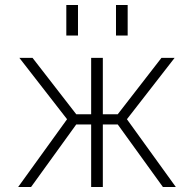

<svg xmlns="http://www.w3.org/2000/svg" viewBox="-20 -753 781 773"><path d="M447 -610V-733H494V-610ZM247 -610V-733H294V-610ZM347 0V-252H287L105 0H53L250 -273L58 -520H111L287 -293H347V-520H394V-293H454L630 -520H683L491 -273L688 0H636L454 -252H394V0Z"/></svg>

Font: M PLUS 1p Light
Style: Regular
Weight: 300
Version: Version 1.061